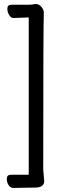

<svg xmlns="http://www.w3.org/2000/svg" viewBox="-20 -793 390 969"><path d="M49.8 155.8Q32.7 155.8 23.4 141.4Q14.2 127 14.2 109.9Q14.2 88.9 35.2 88.9H125V-705.1L47.9 -702.1Q35.6 -702.1 26.4 -717Q17.1 -731.9 17.1 -749Q17.1 -769 37.1 -769H124Q139.2 -769 159.2 -772.9Q177.2 -772.9 189.2 -758.1Q201.2 -743.2 201.2 -730Q198.2 -667 198.2 62L203.1 121.1Q203.1 154.3 153.8 153.8Q55.7 154.8 49.8 155.8Z"/></svg>

Font: LXGW WenKai Screen R
Style: Regular
Weight: 400
Designer: Fontworks Inc.
Version: Version 1.235;May 31, 2022